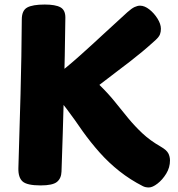

<svg xmlns="http://www.w3.org/2000/svg" viewBox="-20 -800 785 846"><path d="M251 -44Q250 -14 231 1.5Q212 17 159 17Q99 17 79.5 -0.5Q60 -18 61 -59Q66 -217 70.5 -385.5Q75 -554 76 -714Q76 -754 100 -767Q124 -780 177 -780Q224 -780 246 -768Q268 -756 268 -723Q266 -557 261.5 -385.5Q257 -214 251 -44ZM541 -746Q560 -763 573 -769Q586 -775 597 -775Q617 -775 638 -758.5Q659 -742 674 -718Q689 -694 689 -673Q689 -660 685 -649Q681 -638 666 -624Q633 -594 606.5 -572Q580 -550 553.5 -529.5Q527 -509 494.5 -484.5Q462 -460 418 -426Q458 -387 487.5 -350Q517 -313 545.5 -278.5Q574 -244 607.5 -212.5Q641 -181 688 -154Q714 -139 721.5 -124.5Q729 -110 729 -93Q729 -62 712.5 -35Q696 -8 674 9Q652 26 636 26Q620 26 609 20Q554 -8 506.5 -45.5Q459 -83 419 -128Q379 -173 344 -222Q310 -272 273.5 -320.5Q237 -369 193 -411L213 -456Q275 -504 331 -554Q387 -604 439 -652.5Q491 -701 541 -746Z"/></svg>

Font: Playpen Sans ExtraBold
Style: Regular
Weight: 800
Designer: Laura Meseguer, Veronika Burian, José Scaglione
Foundry: TypeTogether
Version: Version 1.001